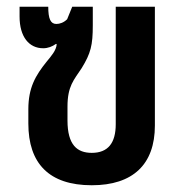

<svg xmlns="http://www.w3.org/2000/svg" viewBox="-20 -537 544 569"><path d="M252 12C374 12 439 -50 439 -165V-517H323V-169C323 -113 300 -84 252 -84C209 -84 180 -107 180 -180V-221C180 -282 199 -300 222 -335C249 -379 255 -403 255 -462V-517H194L179 -480C169 -470 157 -466 147 -466C130 -466 123 -481 123 -517H38V-488C38 -428 66 -394 108 -394C122 -394 135 -399 146 -407L148 -406C147 -388 132 -371 118 -354C85 -313 64 -277 64 -213V-171C64 -53 125 12 252 12Z"/></svg>

Font: Noto Sans Thai UI Cond SemBd
Style: Regular
Weight: 600
Width: 3
Designer: Monotype Design Team
Foundry: Monotype Imaging Inc.
Version: Version 2.000